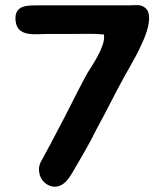

<svg xmlns="http://www.w3.org/2000/svg" viewBox="-20 -645 645 752"><path d="M62 -615Q74 -621 89 -622.5Q104 -624 121 -624H483Q497 -624 513 -625Q529 -626 542 -619Q560 -609 563 -587.5Q566 -566 559.5 -539.5Q553 -513 540 -483.5Q527 -454 513 -427.5Q499 -401 486.5 -379.5Q474 -358 468 -347Q452 -317 438.5 -292Q425 -267 412.5 -242Q400 -217 386.5 -192Q373 -167 357 -137Q337 -96 311.5 -51.5Q286 -7 263 32Q256 44 247 56Q238 68 226.5 76Q215 84 200.5 86Q186 88 169 80Q143 66 135.5 39Q128 12 140 -11Q159 -45 177 -79.5Q195 -114 213 -148Q240 -199 263.5 -246Q287 -293 314 -344Q322 -359 336 -380.5Q350 -402 362.5 -425Q375 -448 382.5 -470.5Q390 -493 387 -510Q352 -513 323.5 -512.5Q295 -512 261 -512H164Q146 -512 125.5 -511Q105 -510 87 -513.5Q69 -517 56.5 -528Q44 -539 41 -564Q39 -585 45 -597Q51 -609 62 -615Z"/></svg>

Font: BM JUA 
Style: Regular
Weight: 400
Designer: BONGJIN KIM, JAEHYUN KEUM, JUHEE TAE
Foundry: WOOWA BROTHERS Corporation.
Version: Version 1.000